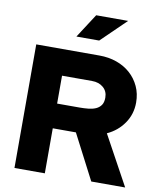

<svg xmlns="http://www.w3.org/2000/svg" viewBox="-98 -994 888 1071"><g transform="rotate(10 346.5 -459.0)"><path d="M58 0ZM58 0V-700H416Q469 -700 514 -684Q559 -668 592 -638.5Q625 -609 644 -568Q663 -527 663 -477Q663 -411 627 -359Q591 -307 532 -280Q570 -210 608.5 -140Q647 -70 685 0H493L361 -255H230V0ZM400 -553H230V-395H357Q383 -395 407 -397.5Q431 -400 449 -408Q467 -416 478 -431.5Q489 -447 489 -474Q489 -510 464 -531.5Q439 -553 400 -553ZM359 -918H540L400 -782H271Z"/></g></svg>

Font: Rosa Sans Black
Style: Regular
Weight: 900
Designer: Pentagram / MCKL
Foundry: Pentagram / MCKL
Version: Version 1.005;September 16, 2019;FontCreator 11.5.0.2425 64-